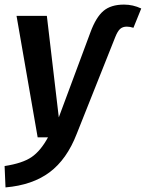

<svg xmlns="http://www.w3.org/2000/svg" viewBox="-33 -598 635 836"><path d="M-13 125Q65 113 104.5 86Q144 59 176 0H131L39 -529H171L223 -87L361 -458Q385 -523 417.5 -550.5Q450 -578 507 -578Q546 -578 582 -561L548 -477Q533 -482 519 -482Q501 -482 490 -472Q479 -462 469 -437L301 -15Q258 96 183 152Q108 208 -9 218Z"/></svg>

Font: FiraGO Medium
Style: Italic
Weight: 500
Italic angle: -8°
Designer: bBox Type GmbH
Foundry: bBox Type GmbH
Version: Version 1.001